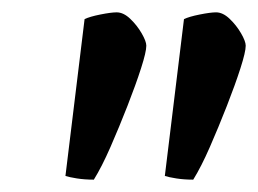

<svg xmlns="http://www.w3.org/2000/svg" viewBox="-20 -726 418 311"><path d="M132 -435Q117 -435 104.5 -437Q92 -439 86 -441L117 -695Q125 -699 142.5 -702.5Q160 -706 169 -706Q180 -706 191 -695.5Q202 -685 209.5 -672Q217 -659 217 -652Q217 -642 208.5 -615.5Q200 -589 186.5 -554.5Q173 -520 159 -488Q145 -456 132 -435ZM293 -435Q278 -435 265.5 -437Q253 -439 247 -441L278 -695Q286 -699 303.5 -702.5Q321 -706 330 -706Q341 -706 352 -695.5Q363 -685 370.5 -672Q378 -659 378 -652Q378 -642 369.5 -615.5Q361 -589 347.5 -554.5Q334 -520 320 -488Q306 -456 293 -435Z"/></svg>

Font: Texturina Medium 12pt SemiBold
Style: Italic
Weight: 600
Italic angle: -11°
Version: Version 1.002